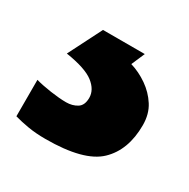

<svg xmlns="http://www.w3.org/2000/svg" viewBox="-90 -67 368 374"><g transform="rotate(30 93.5 120.0)"><path d="M204 122Q204 178 171.5 209Q139 240 53 240Q31 240 13.5 237Q-4 234 -18 230V148Q-4 152 16.5 155Q37 158 52 158Q66 158 76.5 151.5Q87 145 87 128Q87 110 69 96Q51 82 6 75L44 0H138L125 30Q145 36 163 48.5Q181 61 192.5 79Q204 97 204 122Z"/></g></svg>

Font: Noto Sans Thai
Style: Bold
Weight: 700
Designer: Monotype Design Team
Foundry: Monotype Imaging Inc.
Version: Version 2.001